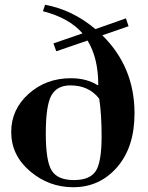

<svg xmlns="http://www.w3.org/2000/svg" viewBox="-20 -772 619 805"><path d="M216 -557 204 -590 326 -632Q270 -697 160 -725L169 -752Q284 -731 380 -650L508 -695L519 -662L409 -624Q544 -491 544 -297Q544 -155 471 -71Q398 13 287 13Q185 13 106 -54Q27 -121 27 -219Q27 -313 100 -378.5Q173 -444 277 -444Q343 -444 389 -415L392 -416Q392 -529 347 -602ZM290 -17Q356 -17 381 -54Q406 -91 406 -201Q406 -294 396 -358Q353 -414 275 -414Q219 -414 195.5 -372Q172 -330 172 -212Q172 -96 197 -56.5Q222 -17 290 -17Z"/></svg>

Font: Libre Bodoni
Style: Regular
Weight: 400
Designer: Pablo Impallari, Rodrigo Fuenzalida
Foundry: Pablo Impallari, Rodrigo Fuenzalida
Version: Version 1.001